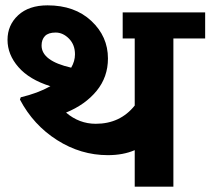

<svg xmlns="http://www.w3.org/2000/svg" viewBox="-20 -698 787 718"><path d="M135.5 -527.8Q135.5 -470.2 246.2 -444.9Q260.4 -469.2 260.4 -494.9Q260.4 -530.8 237.9 -553.6Q215.4 -576.3 188.1 -576.3Q160.8 -576.3 148.1 -563.2Q135.5 -550.1 135.5 -527.8ZM483.8 0V-136.5Q440.8 -117.8 383.2 -117.8Q282.1 -117.8 193.4 -174.2Q104.7 -230.5 54.6 -325.6L57.6 -334.2Q121.3 -349.3 168.4 -375.6Q89.5 -400.4 48.8 -447.2Q8.1 -493.9 8.1 -549Q8.1 -604.1 48 -641.1Q88 -678 157.7 -678Q259.4 -678 321.5 -619.8Q383.7 -561.7 383.7 -479.3Q383.7 -410 341.3 -358.2Q298.8 -306.4 227 -277Q276 -235.1 338.2 -235.1Q429.2 -235.1 483.8 -303.3V-554.1H438.8V-651.7H747.2V-554.1H628.4V0Z"/></svg>

Font: Khula
Style: Bold
Weight: 700
Designer: Erin McLaughlin, Steve Matteson
Version: Version 1.000;PS 1.0;hotconv 1.0.72;makeotf.lib2.5.5900; ttf